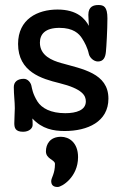

<svg xmlns="http://www.w3.org/2000/svg" viewBox="-20 -495 491 765"><path d="M109 -23C148 19 193 27 238 27C329 27 412 -10 412 -102C412 -204 307 -220 223 -244C188 -254 139 -273 139 -325C139 -358 159 -384 217 -384C272 -384 295 -361 307 -342C317 -327 329 -304 334 -280C337 -266 353 -250 370 -250C392 -250 400 -266 402 -289C404 -307 408 -378 408 -422C408 -469 393 -475 372 -475C354 -475 332 -470 332 -436C332 -432 333 -409 334 -392C319 -420 288 -457 209 -457C130 -457 52 -419 52 -320C52 -208 147 -181 216 -164C309 -141 322 -114 322 -91C322 -56 284 -44 240 -44C182 -44 146 -64 129 -91C110 -122 108 -141 105 -154C102 -167 90 -181 75 -181C50 -181 35 -169 35 -148C35 -116 39 -91 39 -64C39 -46 37 -28 37 -4C37 14 41 30 72 30C96 30 110 16 110 3C110 -5 110 -13 109 -23ZM163 108C163 139 199 141 199 158C199 198 184 213 184 227C184 250 204 250 210 250C226 250 291 211 291 131C291 73 255 50 223 50C179 50 163 80 163 108Z"/></svg>

Font: Life Savers
Style: ExtraBold
Weight: 800
Designer: Pablo Impallari, Rodrigo Fuenzalida, Brenda Gallo
Foundry: Pablo Impallari, Rodrigo Fuenzalida, Brenda Gallo
Version: Version 3.000